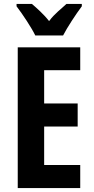

<svg xmlns="http://www.w3.org/2000/svg" viewBox="-20 -954 475 974"><path d="M159 -774H300C321 -815 365 -882 395 -922V-934H317C292 -910 258 -886 229 -847C201 -883 164 -915 142 -934H64V-922C94 -883 141 -812 159 -774ZM387 0V-117H204V-312H374V-429H204V-598H387V-714H70V0Z"/></svg>

Font: Noto Sans Malayalam ExtraCondensed
Style: Bold
Weight: 700
Width: 2
Designer: Jelle Bosma - Monotype Design Team
Foundry: Monotype Imaging Inc.
Version: Version 2.104